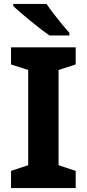

<svg xmlns="http://www.w3.org/2000/svg" viewBox="-20 -954 441 974"><path d="M364 0H36V-87L123 -116V-599L36 -627V-714H364V-627L277 -599V-116L364 -87ZM216 -934Q231 -912 252 -884.5Q273 -857 294 -831.5Q315 -806 332 -787V-774H231Q212 -787 186.5 -806.5Q161 -826 134.5 -848Q108 -870 84.5 -890Q61 -910 47 -924V-934Z"/></svg>

Font: Noto Sans Khmer UI
Style: Bold
Weight: 700
Designer: Danh Hong and the Monotype Design Team
Foundry: Monotype Imaging Inc.
Version: Version 2.002; ttfautohint (v1.8.4.7-5d5b)